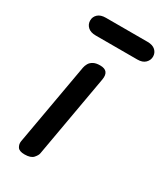

<svg xmlns="http://www.w3.org/2000/svg" viewBox="-176 -764 716 836"><g transform="rotate(30 182.0 -346.0)"><path d="M91.5 0Q64.5 0 56 -13.2Q47.5 -26.5 50 -42L123 -454.5Q125 -465 131 -475.8Q137 -486.5 149.8 -493.5Q162.5 -500.5 183.5 -500.5Q207.5 -500.5 216.8 -488.2Q226 -476 222 -452.5L149 -39Q147.5 -28.5 135 -14.2Q122.5 0 91.5 0ZM101 -603.5Q75 -603.5 61.2 -616.5Q47.5 -629.5 47.5 -648.5Q47.5 -667 61.2 -679.8Q75 -692.5 101 -692.5H310.5Q336.5 -692.5 350 -679.8Q363.5 -667 363.5 -648.5Q363.5 -630.5 350 -617Q336.5 -603.5 310.5 -603.5Z"/></g></svg>

Font: Edu AU VIC WA NT Pre Medium
Style: Regular
Weight: 500
Designer: Tina and Corey Anderson, Eben Sorkin, Mirko Velimirovic
Foundry: Google for Education
Version: Version 1.001